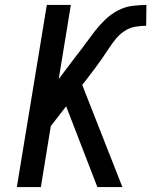

<svg xmlns="http://www.w3.org/2000/svg" viewBox="-20 -755 640 775"><path d="M373 0 247 -326 185 -246 145 0H48L169 -735H266L217 -436L288 -530Q308 -555 326 -580Q344 -605 363 -629.5Q382 -654 405 -676Q428 -698 455.5 -712.5Q483 -727 512.5 -731Q542 -735 571 -735L570 -651Q548 -651 525.5 -647Q503 -643 483 -630Q463 -617 447.5 -598Q432 -579 419 -559Q406 -539 392 -519Q378 -499 364 -480L312 -412L474 0Z"/></svg>

Font: Iosevka Custom Medium
Style: Italic
Weight: 500
Italic angle: -9°
Designer: Belleve Invis
Foundry: Belleve Invis
Version: Version 27.0.1